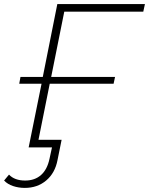

<svg xmlns="http://www.w3.org/2000/svg" viewBox="-42 -720 728 938"><path d="M238 -700H666L658 -663H272L208 -344H520L513 -311H201L146 -37H259L239 62Q227 125 184 161.5Q141 198 79 198Q49 198 22 189Q-5 180 -22 162L2 133Q29 162 81 162Q128 162 158.5 135Q189 108 200 55L212 0H98L161 -311H52L58 -344H167Z"/></svg>

Font: Argentum Sans ExtraLight
Style: Italic
Weight: 200
Italic angle: -11°
Designer: Julieta Ulanovsky (font), Cristiano Sobral (main changes and remaster)
Foundry: Julieta Ulanovsky (font), Cristiano Sobral (main changes and remaster)
Version: Version 2.007;June 15, 2022;FontCreator 14.0.0.2814 64-bit; 